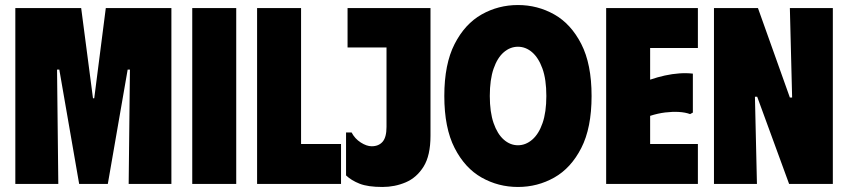

<svg xmlns="http://www.w3.org/2000/svg" viewBox="-20 -732 3376 764"><path d="M41 0V-700H303L350 -341H355L401 -700H662V0H492L497 -455H488L409 0H295L216 -455H207L212 0Z M745 -700H920V0H745Z M1003 -700H1178V-159H1337V0H1003Z M1693 -192Q1693 -113 1665.5 -69Q1638 -25 1594.5 -6.5Q1551 12 1502 12Q1444 12 1411 -1Q1378 -14 1357 -34V-205H1379Q1392 -180 1415.5 -165Q1439 -150 1459 -150Q1487 -150 1502.5 -168Q1518 -186 1518 -227V-543H1363V-700H1693Z M1748 -350Q1748 -477 1789 -557Q1830 -637 1896.5 -674.5Q1963 -712 2041 -712Q2119 -712 2185.5 -674.5Q2252 -637 2293 -557Q2334 -477 2334 -350Q2334 -223 2293 -143Q2252 -63 2185.5 -25.5Q2119 12 2041 12Q1963 12 1896.5 -25.5Q1830 -63 1789 -143Q1748 -223 1748 -350ZM1929 -350Q1929 -286 1944 -242.5Q1959 -199 1984.5 -176.5Q2010 -154 2041 -154Q2072 -154 2098 -176.5Q2124 -199 2139 -242.5Q2154 -286 2154 -350Q2154 -416 2138.5 -459Q2123 -502 2097.5 -524Q2072 -546 2041 -546Q2010 -546 1984.5 -524Q1959 -502 1944 -458.5Q1929 -415 1929 -350Z M2757 -700V-541H2567V-415Q2596 -425 2625.5 -431.5Q2655 -438 2683.5 -440Q2712 -442 2737 -439V-284L2726 -278Q2707 -285 2681.5 -286.5Q2656 -288 2627 -284.5Q2598 -281 2567 -271V-159H2757V0H2392V-700Z M3123 -700H3294V0H3120L2993 -347H2984L2992 0H2821V-700H2996L3123 -344H3132Z"/></svg>

Font: Phudu Light ExtraBold
Style: Regular
Weight: 800
Version: Version 1.005;gftools[0.9.23]